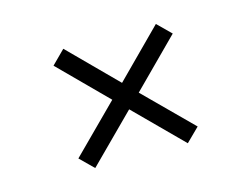

<svg xmlns="http://www.w3.org/2000/svg" viewBox="-56 -475 639 489"><g transform="rotate(-15 263.5 -231.0)"><path d="M298.3 -230 420.9 -107.9 385.7 -73.2 263.7 -195.3 141.6 -73.2 106.4 -107.9 228.5 -230 106.4 -352.5 141.6 -387.7 263.7 -265.1 385.7 -387.7 420.9 -353Z"/></g></svg>

Font: Libertinage
Style: l
Weight: 400
Designer: OSP
Foundry: OSP
Version: Version 1.0; 2008; OFL relea